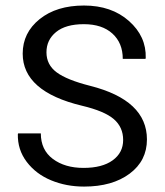

<svg xmlns="http://www.w3.org/2000/svg" viewBox="-20 -668 601 698"><path d="M277.8 -283.7Q62.5 -335.4 62.5 -473.1Q62.5 -548.8 124 -598.4Q185.5 -647.9 285.4 -647.9Q385.3 -647.9 448.7 -591.8Q512.2 -535.6 509.8 -457L508.8 -454.1H426.3Q426.3 -511.7 388.7 -545.9Q351.1 -580.1 284.9 -580.1Q218.8 -580.1 183.8 -551.5Q148.9 -522.9 148.9 -477.8Q148.9 -432.6 186 -405Q223.1 -377.4 307.6 -356Q514.2 -303.7 514.2 -161.1Q514.2 -83.5 451.2 -36.6Q388.2 10.3 285.6 10.3Q220.7 10.3 165.8 -12.5Q110.8 -35.2 77.1 -79.6Q43.5 -124 44.9 -180.7L45.9 -183.1H128.4Q128.4 -123 172.1 -90.3Q215.8 -57.6 283.7 -57.6Q351.6 -57.6 389.6 -85.2Q427.7 -112.8 427.7 -159.2Q427.7 -205.6 393.8 -234.9Q359.9 -264.2 277.8 -283.7Z"/></svg>

Font: Yantramanav
Style: Regular
Weight: 400
Version: Version 1.000;PS 1.0;hotconv 1.0.72;makeotf.lib2.5.5900; ttf